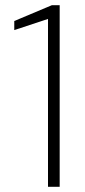

<svg xmlns="http://www.w3.org/2000/svg" viewBox="-20 -720 329 740"><path d="M165 0V-647L35 -604V-639L180 -700H210V0Z"/></svg>

Font: DM Sans 11pt ExtraLight
Style: Regular
Weight: 250
Version: Version 4.004;gftools[0.9.30]